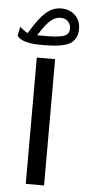

<svg xmlns="http://www.w3.org/2000/svg" viewBox="-78 -832 384 862"><g transform="rotate(5 114.0 -401.0)"><path d="M98.6 -670.4Q125 -670.4 142.3 -671.6Q159.7 -672.9 173.3 -675.5Q187 -678.2 194.6 -683.1Q202.1 -688 205.8 -695.6Q209.5 -703.1 209.5 -713.9Q209.5 -723.1 206.1 -731.2Q202.6 -739.3 197 -745.1Q191.4 -751 182.9 -754.4Q174.3 -757.8 164.6 -757.8Q147 -757.8 131.6 -748.8Q116.2 -739.7 101.1 -721.7Q85.9 -703.6 64.9 -670.4ZM-22 -661.6 -13.7 -701.7Q-11.2 -699.2 -7.3 -696Q-3.4 -692.9 5.9 -686Q15.1 -679.2 22 -676.8Q62 -744.1 93.3 -772Q124.5 -799.8 162.6 -799.8Q201.2 -799.8 225.6 -776.1Q250 -752.4 250 -715.8Q250 -668 216.3 -648.4Q182.6 -628.9 99.6 -628.9H87.9Q58.6 -628.9 36.9 -632.3Q15.1 -635.7 0 -643.1Q-15.1 -650.4 -22 -661.6ZM72.3 -570.7H154.8V-1.4H72.3Z"/></g></svg>

Font: Vazir WOL
Style: WOL
Weight: 400
Foundry: Based on Dejavu fonts, by Saber Rastikerdar
Version: Version 26.0.0